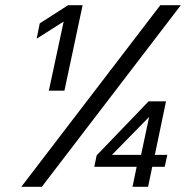

<svg xmlns="http://www.w3.org/2000/svg" viewBox="-20 -719 738 739"><path d="M597 -699H676L141 0H62ZM225 -636 121 -570 133 -629 242 -699H298L228 -370H168ZM506 -77H343L352 -121L552 -329H619L576 -123H624L614 -77H566L550 0H490ZM523 -123 554 -269 411 -123Z"/></svg>

Font: Prompt Light
Style: Italic
Weight: 300
Italic angle: -12°
Designer: Katatrad Team
Foundry: CadsonDemak
Version: Version 1.000